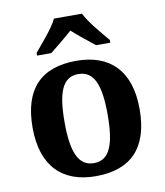

<svg xmlns="http://www.w3.org/2000/svg" viewBox="-86 -837 786 917"><g transform="rotate(-10 307.0 -378.0)"><path d="M128 -619V-606H197C225 -628 275 -669 305 -696C335 -669 386 -628 414 -606H483V-619C452 -657 395 -721 374 -766H238C217 -721 159 -657 128 -619ZM305 10C476 10 566 -82 566 -270C566 -458 468 -549 308 -549C136 -549 47 -458 47 -270C47 -82 145 10 305 10ZM307 -53C230 -53 202 -128 202 -270C202 -413 229 -485 306 -485C383 -485 411 -413 411 -270C411 -128 384 -53 307 -53Z"/></g></svg>

Font: Noto Serif Lao
Style: Bold
Weight: 700
Designer: Monotype Design Team
Foundry: Monotype Imaging Inc.
Version: Version 2.003